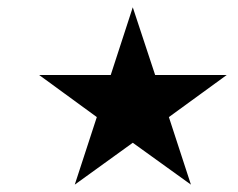

<svg xmlns="http://www.w3.org/2000/svg" viewBox="-20 -651 642 519"><path d="M85.9 -448.2H279.3L338.9 -631.3L399.4 -448.2H592.8L436.5 -334.5L496.1 -151.9L338.9 -265.1L182.1 -151.9L241.7 -334.5Z"/></svg>

Font: Vazir Code Hack
Style: Code-Hack
Weight: 400
Foundry: DejaVu fonts team - Redesigned by Saber Rastikerdar
Version: Version 1.1.2